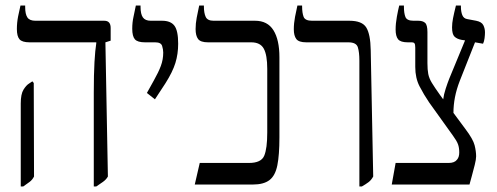

<svg xmlns="http://www.w3.org/2000/svg" viewBox="-20 -667 1795 694"><path d="M319 7V-331Q319 -399 321.5 -442.5Q324 -486 328 -511V-514H87Q60 -514 50.5 -525Q41 -536 41 -562Q41 -585 45.5 -608Q50 -631 54 -647H71V-641Q71 -616 79 -604Q87 -592 108 -592H357Q380 -592 380 -566V-520L361 -514L370 -29Q364 -18 352 -9.5Q340 -1 328 7ZM55 7V-293Q55 -327 65 -343Q75 -359 85 -365L97 -373L102 -367L103 -29Q97 -17 87 -9.5Q77 -2 64 7Z M540 -308 511 -331 536 -376Q553 -406 561.5 -429Q570 -452 570 -477Q570 -488 566 -501Q562 -514 541 -514H504Q477 -514 467.5 -525Q458 -536 458 -563Q458 -586 462.5 -606Q467 -626 471 -647H488V-642Q488 -616 496.5 -604Q505 -592 525 -592H566Q597 -592 610.5 -574Q624 -556 624 -509Q624 -472 614 -439.5Q604 -407 578 -366Z M684 0 702 -78H880Q924 -78 935 -104Q946 -130 946 -188V-418Q946 -468 933.5 -491Q921 -514 888 -514H732Q705 -514 696 -526Q687 -538 687 -562Q687 -582 691 -603Q695 -624 700 -647H717V-644Q717 -620 723.5 -606Q730 -592 752 -592H902Q947 -592 968.5 -557.5Q990 -523 990 -460V-170Q990 -107 982.5 -69.5Q975 -32 954 -16Q933 0 894 0Z M1279 7V-448Q1279 -478 1273.5 -496Q1268 -514 1239 -514H1087Q1060 -514 1051 -526Q1042 -538 1042 -561Q1042 -583 1046.5 -606.5Q1051 -630 1055 -647H1072V-644Q1072 -620 1077.5 -606Q1083 -592 1108 -592H1243Q1289 -592 1304 -567.5Q1319 -543 1320 -486L1329 -29Q1322 -16 1312 -8.5Q1302 -1 1288 7Z M1396 0 1410 -78H1602Q1623 -78 1632 -90Q1640 -99 1640 -116Q1640 -133 1635.5 -145.5Q1631 -158 1617 -177L1531 -297Q1512 -325 1496.5 -355Q1481 -385 1481 -425V-495Q1481 -507 1478 -510.5Q1475 -514 1469 -514H1454Q1428 -514 1419 -525Q1410 -536 1410 -560Q1410 -582 1414.5 -606.5Q1419 -631 1423 -647H1440V-643Q1440 -619 1445.5 -605.5Q1451 -592 1475 -592H1492Q1508 -592 1516.5 -584.5Q1525 -577 1525 -551V-439Q1525 -415 1528 -399.5Q1531 -384 1541 -367.5Q1551 -351 1571 -323L1582 -308Q1584 -325 1591 -346.5Q1598 -368 1604 -383L1661 -521L1648 -523Q1632 -526 1623 -534.5Q1614 -543 1614 -568Q1614 -583 1617.5 -601Q1621 -619 1628 -647H1646V-643Q1646 -625 1651 -612.5Q1656 -600 1669 -598L1701 -592Q1721 -588 1727 -576Q1733 -564 1733 -550Q1733 -541 1731.5 -529Q1730 -517 1726 -509L1697 -514L1642 -375Q1630 -344 1624.5 -315.5Q1619 -287 1619 -259L1662 -201Q1690 -164 1695.5 -142Q1701 -120 1701 -102Q1701 -91 1696 -71Q1691 -51 1685.5 -31Q1680 -11 1677 0Z"/></svg>

Font: Noto Serif Hebrew ExtraCondensed
Style: Regular
Weight: 400
Width: 2
Designer: Monotype Design Team
Foundry: Monotype Imaging Inc.
Version: Version 2.004; ttfautohint (v1.8.4.7-5d5b)